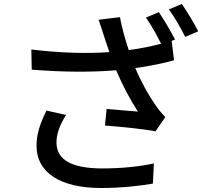

<svg xmlns="http://www.w3.org/2000/svg" viewBox="-20 -886 1040 962"><path d="M891 -866 826 -839C854 -801 887 -744 908 -701L973 -729C955 -766 917 -829 891 -866ZM311 -310 213 -332C182 -270 163 -215 163 -157C163 -18 286 55 483 56C599 56 685 44 746 34L751 -67C681 -52 593 -42 489 -42C345 -43 263 -82 263 -172C263 -218 281 -262 311 -310ZM137 -638 139 -537C303 -524 443 -524 562 -534C594 -458 636 -380 671 -327C638 -330 567 -336 514 -340L506 -257C584 -251 707 -239 759 -228L808 -299C792 -317 775 -336 760 -358C728 -403 688 -473 658 -545C724 -554 796 -568 852 -584L840 -681L857 -688C837 -727 801 -789 776 -825L711 -798C737 -762 767 -708 787 -667C735 -653 679 -642 625 -635C607 -689 590 -749 581 -800L474 -787C485 -757 495 -725 502 -702L528 -625C420 -617 285 -620 137 -638Z"/></svg>

Font: Noto Sans TC Medium
Style: Regular
Weight: 500
Designer: Ryoko NISHIZUKA 西塚涼子 (kana, bopomofo & ideographs); Paul D. Hunt (Latin, Greek & Cyrillic); Sandoll Communications 산돌커뮤니
Foundry: Adobe
Version: Version 2.004;hotconv 1.0.118;makeotfexe 2.5.65603